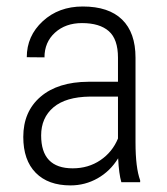

<svg xmlns="http://www.w3.org/2000/svg" viewBox="-20 -558 511 588"><path d="M351.6 0Q344.2 -25.4 341.8 -73.2Q317.4 -33.7 279.1 -12Q240.7 9.8 195.8 9.8Q127.4 9.8 89.4 -28.8Q51.3 -67.4 51.3 -138.7Q51.3 -216.3 104.2 -261.7Q157.2 -307.1 250.5 -307.6H341.3V-381.3Q341.3 -438 313.2 -462.6Q285.2 -487.3 231 -487.3Q180.7 -487.3 148.4 -458Q116.2 -428.7 116.2 -382.3L62 -382.8Q62 -447.8 110.8 -492.9Q159.7 -538.1 233.4 -538.1Q313 -538.1 354 -498Q395 -458 395 -381.3V-122.1Q395 -44.4 409.2 -5.9V0ZM202.6 -42.5Q250.5 -42.5 287.4 -67.4Q324.2 -92.3 341.3 -133.8V-262.2H255.4Q181.2 -261.2 143.6 -229.2Q106 -197.3 106 -143.1Q106 -42.5 202.6 -42.5Z"/></svg>

Font: Roboto Condensed Light
Style: Regular
Weight: 300
Designer: Google
Version: Version 2.134; 2016